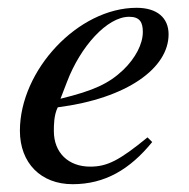

<svg xmlns="http://www.w3.org/2000/svg" viewBox="-20 -461 484 492"><path d="M152 -252C186 -341 254 -418 311 -418C339 -418 346 -403 346 -379C346 -348 327 -312 296 -282C259 -247 221 -229 135 -208ZM358 -109C286 -50 255 -34 211 -34C155 -34 118 -70 118 -125C118 -140 118 -166 128 -186C307 -209 412 -287 412 -373C412 -415 383 -441 330 -441C180 -441 31 -281 31 -126C31 -43 85 11 166 11C249 11 313 -27 370 -97Z"/></svg>

Font: XITS
Style: Italic
Weight: 400
Italic angle: -16.33°
Designer: MicroPress Inc., with final additions and corrections provided by Coen Hoffman, Elsevier (retired)
Version: Version 1.302